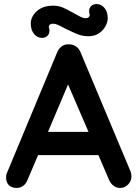

<svg xmlns="http://www.w3.org/2000/svg" viewBox="-20 -923 679 948"><path d="M629 -54Q629 -28 612 -11.5Q595 5 573 5Q555 5 540.5 -6Q526 -17 518 -36L466 -157H168L116 -35Q109 -16 94.5 -5.5Q80 5 63 5Q37 5 23.5 -9Q10 -23 10 -47Q10 -56 13 -66L262 -664Q270 -684 286 -695Q302 -706 322 -704Q340 -704 355.5 -693.5Q371 -683 378 -664L624 -78Q629 -65 629 -54ZM217 -272H417L316 -506ZM132 -807Q132 -841 162 -868Q192 -895 243 -895Q269 -895 292 -885Q315 -875 346 -857Q367 -845 379.5 -839Q392 -833 402 -833Q413 -833 419 -839Q425 -845 422 -854Q420 -859 420 -868Q420 -884 430.5 -893.5Q441 -903 457 -903Q480 -903 496 -883.5Q512 -864 512 -834Q512 -815 501 -794Q490 -773 468.5 -758.5Q447 -744 417 -744Q388 -744 363 -754Q338 -764 300 -783Q278 -795 265 -800.5Q252 -806 242 -806Q231 -806 225 -800Q219 -794 222 -785Q224 -780 224 -771Q224 -755 213.5 -745.5Q203 -736 187 -736Q164 -736 148 -755.5Q132 -775 132 -807Z"/></svg>

Font: Quicksand
Style: Bold
Weight: 700
Version: Version 3.000